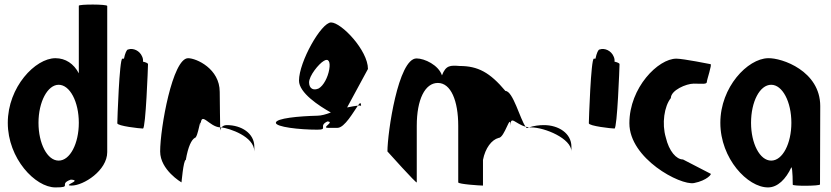

<svg xmlns="http://www.w3.org/2000/svg" viewBox="-20 -810 3625 838"><path d="M14 -274C14 -118 134 8 222 8C299 8 233 -6 289 -26C342 -23 249 0 292 0C345 0 448 -66 448 -146V-784C448 -792 324 -792 324 -785V-490C302 -532 266 -556 222 -556C134 -556 14 -430 14 -274ZM148 -274C148 -366 188 -440 236 -440C285 -440 324 -366 324 -274C324 -184 286 -109 236 -109C186 -109 148 -184 148 -274Z M492 -272C492 -260 591 -249 604 -249C616 -249 626 -518 626 -530C626 -534 617 -538 604 -541C605 -548 604 -556 600 -564C590 -588 562 -602 539 -594C533 -594 526 -578 521 -554H514C501 -554 492 -284 492 -272Z M679 -149C679 -68 772 -14 772 -14C772 -6 780 -112 791 -112C801 -171 816 -200 830 -208C845 -208 856 -314 856 -261C856 -331 892 -256 941 -254C941 -281 939 -346 939 -409C939 -510 837 -556 801 -556C733 -556 679 -250 679 -149ZM941 -254C942 -246 941 -242 942 -241C942 -237 941 -246 947 -254ZM947 -254C980 -250 1090 -215 1090 -149V-170C1090 -228 1034 -264 970 -264C958 -264 951 -259 947 -254Z M1184 -274C1184 -256 1285 -244 1365 -244C1415 -244 1367 -260 1409 -280C1443 -278 1380 -252 1412 -252H1453C1484 -252 1523 -322 1542 -349C1531 -348 1515 -345 1495 -341L1586 -509C1586 -590 1470 -712 1425 -712C1382 -712 1285 -540 1285 -458C1285 -405 1372 -348 1424 -319C1403 -311 1382 -305 1365 -305C1285 -303 1184 -294 1184 -274ZM1329 -449C1328 -479 1372 -532 1393 -544C1413 -557 1423 -542 1417 -507C1411 -472 1392 -436 1371 -424C1349 -414 1330 -422 1329 -449ZM1542 -349C1551 -350 1556 -349 1556 -347C1556 -365 1551 -362 1542 -349Z M1671 -149C1671 -149 1799 -6 1799 -14V-261C1799 -376 1835 -448 1891 -448C1948 -448 1980 -370 1980 -261V-14C1980 -6 2077 0 2088 0V-112C2098 -164 2126 -200 2156 -208C2183 -208 2208 -320 2208 -261C2208 -309 2230 -269 2274 -257C2250 -290 2219 -413 2186 -413C2118 -494 2066 -522 1986 -522C1946 -525 1926 -526 1909 -481C1894 -526 1833 -555 1798 -555C1718 -555 1671 -230 1671 -149ZM2274 -257C2276 -254 2278 -252 2280 -251L2289 -254ZM2289 -254H2298C2358 -254 2474 -205 2474 -149V-170C2474 -228 2418 -264 2354 -264C2333 -264 2310 -261 2289 -254Z M2550 -272C2550 -260 2649 -249 2662 -249C2674 -249 2684 -518 2684 -530C2684 -534 2675 -538 2662 -541C2663 -548 2662 -556 2658 -564C2648 -588 2620 -602 2597 -594C2591 -594 2584 -578 2579 -554H2572C2559 -554 2550 -284 2550 -272Z M2727 -272C2727 -118 2949 0 3009 -11C3066 -22 3089 -52 3081 -52L2961 -114C2932 -114 2900 -150 2886 -210C2868 -270 2879 -346 2908 -382C2908 -416 2975 -445 3008 -445C3042 -445 3065 -441 3065 -452C3065 -462 3089 -530 3081 -530C3081 -530 2962 -554 2932 -554C2853 -554 2727 -428 2727 -272Z M3124 -274C3124 -118 3243 8 3332 8C3374 8 3410 -28 3434 -80C3440 -76 3440 -4 3440 -4C3440 3 3559 2 3559 -5L3560 -347C3560 -500 3393 -558 3332 -556C3243 -554 3124 -430 3124 -274ZM3258 -274C3258 -366 3296 -440 3346 -440C3395 -440 3434 -366 3434 -274C3434 -184 3396 -109 3346 -109C3296 -109 3258 -184 3258 -274Z"/></svg>

Font: Ampere
Style: UltCnd
Weight: 400
Version: Version 1